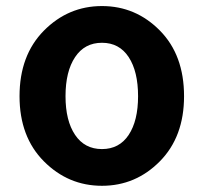

<svg xmlns="http://www.w3.org/2000/svg" viewBox="-20 -594 666 628"><path d="M43.9 -279.3Q43.9 -413.1 123.5 -493.7Q203.1 -574.2 313.5 -574.2Q423.8 -574.2 502.9 -494.1Q582 -414.1 582 -279.3Q582 -146.5 502.9 -66.4Q423.8 13.7 313.5 13.7Q203.1 13.7 123.5 -66.4Q43.9 -146.5 43.9 -279.3ZM431.6 -279.3Q431.6 -360.4 400.9 -407.2Q370.1 -454.1 313.5 -454.1Q256.8 -454.1 225.6 -407.2Q194.3 -360.4 194.3 -279.3Q194.3 -199.2 225.6 -152.8Q256.8 -106.4 313.5 -106.4Q370.1 -106.4 400.9 -152.8Q431.6 -199.2 431.6 -279.3Z"/></svg>

Font: Bpmf Zihi Sans Bold
Style: Bold
Weight: 700
Foundry: But Ko
Version: Version 1.320